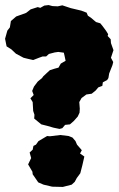

<svg xmlns="http://www.w3.org/2000/svg" viewBox="-28 -715 468 758"><path d="M135 -224 107 -247 108 -262 103 -277 101 -312 92 -327 105 -340 99 -356 106 -373 121 -393 138 -407 143 -414 157 -427 169 -438 188 -444 203 -448 212 -464 231 -475 227 -494 224 -507 202 -510 188 -508 165 -502 154 -492H140L126 -487L103 -478L81 -483L65 -487L35 -503L17 -520L-2 -532L-8 -562L1 -594L11 -607L15 -632L36 -650L75 -664L93 -678L121 -687L131 -684L147 -693L164 -695L179 -691L200 -690L218 -694L251 -683L293 -673L314 -665L319 -653L331 -645L351 -628L368 -623L377 -612L391 -593L399 -580L397 -573L409 -560L410 -545L420 -517L410 -487L419 -470L416 -458L403 -425L400 -407L395 -399L378 -390L376 -376L360 -370L350 -358L334 -345L313 -342L294 -328L285 -312L287 -286L286 -270L279 -255L263 -237L248 -224L229 -222L218 -209L207 -206L183 -211L159 -218ZM178 22 144 14 123 5 101 -27 100 -37 83 -66 95 -91 89 -113 101 -124 104 -139 114 -144 124 -158 158 -178 169 -177 210 -182 243 -178 258 -172 270 -158 276 -144 295 -122 288 -109 305 -97 297 -62 289 -31 275 -12 267 3 255 14 220 23Z"/></svg>

Font: Winky Rough Black
Style: Regular
Weight: 900
Designer: Simon Atzbach
Foundry: typofactur
Version: Version 1.206; ttfautohint (v1.8.4.7-5d5b)